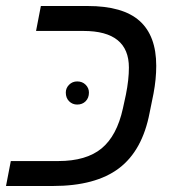

<svg xmlns="http://www.w3.org/2000/svg" viewBox="-31 -619 576 639"><path d="M-11 0 5 -83H163Q256 -83 307 -125Q358 -167 378 -258L388 -304Q398 -354 398 -394Q398 -516 247 -516H89L105 -599H261Q378 -599 433.5 -549.5Q489 -500 489 -400Q489 -356 480 -308L467 -244Q443 -118 365 -59Q287 0 145 0ZM188 -311Q188 -326 199 -337Q210 -348 226 -348Q243 -348 254 -337Q265 -326 265 -311Q265 -293 254 -282Q243 -271 226 -271Q210 -271 199 -282Q188 -293 188 -311Z"/></svg>

Font: Libra Sans Modern
Style: Italic
Weight: 400
Italic angle: -12°
Foundry: Stefan Peev, Context Ltd
Version: Version 1.000